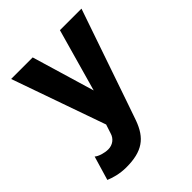

<svg xmlns="http://www.w3.org/2000/svg" viewBox="-205 -630 981 981"><g transform="rotate(-45 285.5 -140.0)"><path d="M341.3 92.8 373.5 0 548.3 -507.8H392.6L296.9 -168L195.8 -507.8H40L218.8 0L203.1 47.9C194.8 78.1 168.5 97.7 136.7 97.7C109.9 97.7 76.2 87.4 61.5 74.2L22.9 204.6C48.3 215.3 87.9 228 136.7 228C252.9 228 307.1 187.5 341.3 92.8Z"/></g></svg>

Font: Giphurs ExtraBold
Style: Regular
Weight: 800
Version: Version 1.000